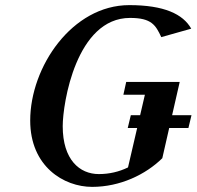

<svg xmlns="http://www.w3.org/2000/svg" viewBox="-20 -720 768 750"><path d="M473 -400 462 -350H546L527.4 -270H491L479 -220H515.8L480 -66C445 -49 407 -40 366 -40C291 -40 225 -96 225 -227C225 -317 278 -650 488 -650C572 -650 588 -622 610 -575L727 -608C695 -665 621 -700 485 -700C262 -700 98 -459 98 -249C98 -70 229 10 340 10C449 10 549 -38 614 -102L640.9 -220H716L728 -270H652.3L682 -400Z"/></svg>

Font: Pfennig
Style: BoldItalic
Weight: 700
Italic angle: -13°
Version: Version 20100423